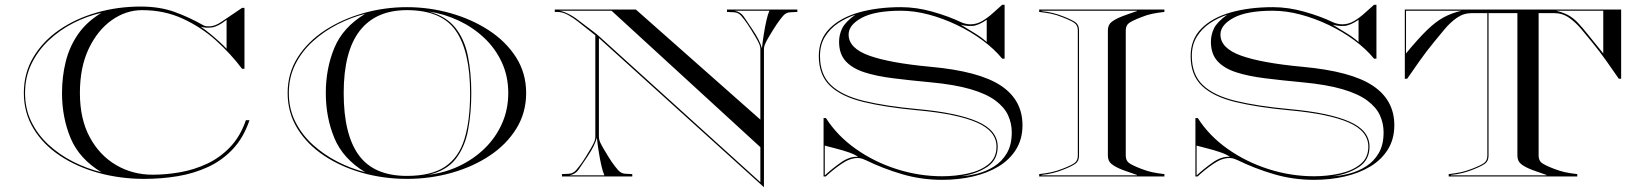

<svg xmlns="http://www.w3.org/2000/svg" viewBox="-20 -740 6831 805"><path d="M995 -707H1005V-451.5H995Q948.5 -513.5 886.2 -569.8Q824 -626 746.2 -661.8Q668.5 -697.5 575.5 -697.5Q508.5 -697.5 449 -655.8Q389.5 -614 352.2 -536.2Q315 -458.5 315 -350Q315 -241.5 356.2 -165Q397.5 -88.5 466.8 -48Q536 -7.5 620 -7.5Q677 -7.5 736 -18Q795 -28.5 848.8 -53.8Q902.5 -79 945 -123.5Q987.5 -168 1011 -236H1026Q1001.5 -163.5 957 -115.8Q912.5 -68 853.5 -40.5Q794.5 -13 726 -1.5Q657.5 10 585 10Q484.5 10 393.5 -15Q302.5 -40 232 -86.8Q161.5 -133.5 120.8 -200.2Q80 -267 80 -350Q80 -433.5 119.8 -500.2Q159.5 -567 228.2 -614.5Q297 -662 385.2 -687.2Q473.5 -712.5 570 -712.5Q649.5 -712.5 711.8 -690Q774 -667.5 833.5 -633.5Q842.5 -628.5 862.5 -629.8Q882.5 -631 908.5 -648.5ZM240 -350Q240 -418.5 255.5 -481.2Q271 -544 307 -596.2Q343 -648.5 405 -686Q344.5 -672.5 287.2 -643.2Q230 -614 184.2 -570.8Q138.5 -527.5 111.8 -472Q85 -416.5 85 -350Q85 -283.5 111.8 -229Q138.5 -174.5 184 -132.8Q229.5 -91 286.8 -62Q344 -33 405 -18Q312 -74.5 276 -161Q240 -247.5 240 -350ZM821.5 -628Q838.5 -617 859 -600.2Q879.5 -583.5 898.5 -566.2Q917.5 -549 930 -535.5V-657Q895 -629 869.5 -625.2Q844 -621.5 821.5 -628Z M1686 10Q1589.5 10 1500 -15Q1410.5 -40 1339.8 -86.8Q1269 -133.5 1227.5 -200.2Q1186 -267 1186 -350Q1186 -433.5 1228.5 -500Q1271 -566.5 1343 -613.2Q1415 -660 1504 -685Q1593 -710 1686 -710Q1779 -710 1868 -685Q1957 -660 2029 -613.2Q2101 -566.5 2143.5 -500Q2186 -433.5 2186 -350Q2186 -267 2144.5 -200.2Q2103 -133.5 2032.2 -86.8Q1961.5 -40 1872 -15Q1782.5 10 1686 10ZM1686 -697.5Q1555.5 -697.5 1488.2 -610.8Q1421 -524 1421 -350Q1421 -176 1484.5 -89.2Q1548 -2.5 1686 -2.5Q1788 -2.5 1845.8 -41Q1903.5 -79.5 1927.2 -156.8Q1951 -234 1951 -350Q1951 -524 1891.2 -610.8Q1831.5 -697.5 1686 -697.5ZM1956 -350Q1956 -266.5 1942.5 -194.8Q1929 -123 1890.5 -73.5Q1852 -24 1776 -7Q1843.5 -15 1903.8 -43.2Q1964 -71.5 2010.8 -116.5Q2057.5 -161.5 2084.2 -220.8Q2111 -280 2111 -350Q2111 -420 2084 -478.5Q2057 -537 2010 -581.2Q1963 -625.5 1902.8 -653.8Q1842.5 -682 1776 -692Q1850.5 -672.5 1889.2 -623.5Q1928 -574.5 1942 -504Q1956 -433.5 1956 -350ZM1346 -350Q1346 -453 1382 -539.5Q1418 -626 1511 -682Q1452 -667 1395.2 -638Q1338.5 -609 1292.2 -567.2Q1246 -525.5 1218.5 -471Q1191 -416.5 1191 -350Q1191 -283.5 1218.5 -229Q1246 -174.5 1292.2 -132.8Q1338.5 -91 1395.2 -62Q1452 -33 1511 -18Q1418 -74.5 1382 -161Q1346 -247.5 1346 -350Z M2306 -690V-700H2646L3168 -238.5V-532.5Q3168 -545 3162.5 -557Q3157.5 -568.5 3148 -584.5Q3138.5 -600.5 3129 -615.8Q3119.5 -631 3114 -639Q3100 -659.5 3087.5 -673.8Q3075 -688 3057.5 -688.5L3028 -690V-700H3323V-690L3293.5 -688.5Q3276 -688 3263.5 -673.8Q3251 -659.5 3237 -639Q3231.5 -631 3222 -615.8Q3212.5 -600.5 3203 -584.5Q3193.5 -568.5 3188.5 -557Q3183 -545 3183 -532.5V45L2491 -580.5V-167.5Q2491 -155 2496.5 -143Q2501.5 -132 2511 -115.8Q2520.5 -99.5 2530 -84.2Q2539.5 -69 2545 -61Q2559 -41 2571.5 -26.8Q2584 -12.5 2601.5 -11.5L2631 -10V0H2336V-10L2365.5 -11.5Q2383 -12.5 2395.5 -26.8Q2408 -41 2422 -61Q2427.5 -69 2437 -84.2Q2446.5 -99.5 2456 -115.8Q2465.5 -132 2470.5 -143Q2476 -155 2476 -167.5V-592L2402 -650.5Q2388 -662 2364 -676Q2340 -690 2316 -690ZM3168 24V-123L2544 -695H2324Q2338 -694 2361.5 -682.5Q2385 -671 2402.5 -657Q2414 -648 2431.5 -635Q2449 -622 2466.2 -608.8Q2483.5 -595.5 2494.5 -585.5ZM3174.5 -537.5Q3177.5 -566 3182.5 -597.2Q3187.5 -628.5 3193.5 -654.8Q3199.5 -681 3206 -695H3060.5Q3085.5 -689.5 3098 -671Q3110.5 -652.5 3134.5 -617Q3151 -592.5 3160.8 -572.8Q3170.5 -553 3174.5 -537.5ZM2482.5 -162.5Q2478.5 -147 2468.8 -127.2Q2459 -107.5 2442.5 -83Q2418.5 -47.5 2406 -29Q2393.5 -10.5 2368.5 -5H2514Q2507.5 -19 2501.5 -45.2Q2495.5 -71.5 2490.5 -102.8Q2485.5 -134 2482.5 -162.5Z M4182 -720H4192V-494H4182Q4148.5 -535 4099.2 -571.2Q4050 -607.5 3992 -635.2Q3934 -663 3873.8 -679Q3813.5 -695 3757.5 -695Q3648 -695 3593 -665.2Q3538 -635.5 3538 -595Q3538 -538 3623.8 -507Q3709.5 -476 3881 -460Q4085 -441.5 4176 -381.2Q4267 -321 4267 -215Q4267 -157 4240.2 -113.8Q4213.5 -70.5 4166.8 -42.2Q4120 -14 4059.2 0Q3998.5 14 3930.5 14Q3842.5 14 3762 -9.8Q3681.5 -33.5 3610 -68.5Q3604.5 -71 3595.8 -74.2Q3587 -77.5 3576 -77.5Q3544 -77.5 3508.5 -53.2Q3473 -29 3442 0H3433V-245H3443Q3490.5 -170.5 3568 -115.8Q3645.5 -61 3739.5 -31Q3833.5 -1 3930.5 -1Q3986 -1 4038.2 -12.5Q4090.5 -24 4124.2 -51Q4158 -78 4158 -125Q4158 -190.5 4075.5 -226.5Q3993 -262.5 3828 -277.5Q3692.5 -290 3600 -312.5Q3507.5 -335 3460.2 -380.2Q3413 -425.5 3413 -505Q3413 -575 3458.2 -620.5Q3503.5 -666 3581.5 -688Q3659.5 -710 3757.5 -710Q3822.5 -710 3890.2 -690.8Q3958 -671.5 4008 -647.5Q4017 -643 4028.5 -640.5Q4040 -638 4048.5 -638Q4075 -638 4098.5 -652Q4122 -666 4143 -685.2Q4164 -704.5 4182 -720ZM3566 -678Q3528 -665.5 3494.2 -643Q3460.5 -620.5 3439.2 -586.5Q3418 -552.5 3418 -505Q3418 -427.5 3464 -383.5Q3510 -339.5 3601.2 -317.2Q3692.5 -295 3828 -282.5Q3993 -267.5 4078 -230.5Q4163 -193.5 4163 -125Q4163 -69.5 4119 -40.2Q4075 -11 4010.5 -1Q4043 -3 4079.5 -12.5Q4116 -22 4148.5 -42.5Q4181 -63 4201.5 -97.8Q4222 -132.5 4222 -185Q4222 -223 4206.5 -256.8Q4191 -290.5 4153.5 -318.5Q4116 -346.5 4049.5 -366Q3983 -385.5 3881 -395Q3795.5 -403 3725 -411.8Q3654.5 -420.5 3603.8 -437Q3553 -453.5 3525.5 -483.8Q3498 -514 3498 -565Q3498 -594.5 3511 -621.2Q3524 -648 3566 -678ZM4008.5 -636.5Q4034.5 -620.5 4064.5 -602.2Q4094.5 -584 4117 -564V-657Q4081.5 -632.5 4056.2 -631.2Q4031 -630 4008.5 -636.5ZM3578 -82.5Q3561.5 -94 3533 -103.2Q3504.5 -112.5 3477.5 -119.2Q3450.5 -126 3438 -129.5V-4.5Q3469.5 -33.5 3506.2 -59.2Q3543 -85 3578 -82.5Z M4337 -690V-700H4862V-690Q4831.5 -686.5 4810 -682Q4788.5 -677.5 4764 -667.5Q4726.5 -653 4713.2 -643Q4700 -633 4700 -612.5V-87.5Q4700 -67 4713.2 -57Q4726.5 -47 4764 -32.5Q4788.5 -23 4810 -18.2Q4831.5 -13.5 4862 -10V0H4337V-10Q4367.5 -13.5 4389 -18.2Q4410.5 -23 4435 -32.5Q4472.5 -47 4485.8 -57Q4499 -67 4499 -87.5V-612.5Q4499 -633 4485.8 -643Q4472.5 -653 4435 -667.5Q4410.5 -677.5 4389 -682Q4367.5 -686.5 4337 -690ZM4347 -6.5V-5H4747V-6.5Q4727.5 -13.5 4714 -18Q4700.5 -22.5 4686 -28Q4656.5 -39.5 4640.8 -52Q4625 -64.5 4625 -87.5V-612.5Q4625 -636 4640.8 -648.2Q4656.5 -660.5 4686 -672Q4700.5 -677.5 4714 -682.2Q4727.5 -687 4747 -693.5V-695H4347V-693.5Q4374 -690.5 4395 -685.2Q4416 -680 4437.5 -671.5Q4474.5 -657 4489.2 -646.5Q4504 -636 4504 -612.5V-87.5Q4504 -64.5 4489.2 -53.8Q4474.5 -43 4437.5 -28.5Q4416 -20 4395 -14.8Q4374 -9.5 4347 -6.5Z M5741 -720H5751V-494H5741Q5707.5 -535 5658.2 -571.2Q5609 -607.5 5551 -635.2Q5493 -663 5432.8 -679Q5372.5 -695 5316.5 -695Q5207 -695 5152 -665.2Q5097 -635.5 5097 -595Q5097 -538 5182.8 -507Q5268.5 -476 5440 -460Q5644 -441.5 5735 -381.2Q5826 -321 5826 -215Q5826 -157 5799.2 -113.8Q5772.5 -70.5 5725.8 -42.2Q5679 -14 5618.2 0Q5557.5 14 5489.5 14Q5401.5 14 5321 -9.8Q5240.5 -33.5 5169 -68.5Q5163.5 -71 5154.8 -74.2Q5146 -77.5 5135 -77.5Q5103 -77.5 5067.5 -53.2Q5032 -29 5001 0H4992V-245H5002Q5049.5 -170.5 5127 -115.8Q5204.5 -61 5298.5 -31Q5392.5 -1 5489.5 -1Q5545 -1 5597.2 -12.5Q5649.5 -24 5683.2 -51Q5717 -78 5717 -125Q5717 -190.5 5634.5 -226.5Q5552 -262.5 5387 -277.5Q5251.5 -290 5159 -312.5Q5066.5 -335 5019.2 -380.2Q4972 -425.5 4972 -505Q4972 -575 5017.2 -620.5Q5062.5 -666 5140.5 -688Q5218.5 -710 5316.5 -710Q5381.5 -710 5449.2 -690.8Q5517 -671.5 5567 -647.5Q5576 -643 5587.5 -640.5Q5599 -638 5607.5 -638Q5634 -638 5657.5 -652Q5681 -666 5702 -685.2Q5723 -704.5 5741 -720ZM5125 -678Q5087 -665.5 5053.2 -643Q5019.5 -620.5 4998.2 -586.5Q4977 -552.5 4977 -505Q4977 -427.5 5023 -383.5Q5069 -339.5 5160.2 -317.2Q5251.5 -295 5387 -282.5Q5552 -267.5 5637 -230.5Q5722 -193.5 5722 -125Q5722 -69.5 5678 -40.2Q5634 -11 5569.5 -1Q5602 -3 5638.5 -12.5Q5675 -22 5707.5 -42.5Q5740 -63 5760.5 -97.8Q5781 -132.5 5781 -185Q5781 -223 5765.5 -256.8Q5750 -290.5 5712.5 -318.5Q5675 -346.5 5608.5 -366Q5542 -385.5 5440 -395Q5354.5 -403 5284 -411.8Q5213.5 -420.5 5162.8 -437Q5112 -453.5 5084.5 -483.8Q5057 -514 5057 -565Q5057 -594.5 5070 -621.2Q5083 -648 5125 -678ZM5567.5 -636.5Q5593.5 -620.5 5623.5 -602.2Q5653.5 -584 5676 -564V-657Q5640.5 -632.5 5615.2 -631.2Q5590 -630 5567.5 -636.5ZM5137 -82.5Q5120.5 -94 5092 -103.2Q5063.5 -112.5 5036.5 -119.2Q5009.5 -126 4997 -129.5V-4.5Q5028.5 -33.5 5065.2 -59.2Q5102 -85 5137 -82.5Z M6054 -10Q6084.5 -13.5 6106 -18.2Q6127.5 -23 6152 -32.5Q6189.5 -47 6202.8 -57Q6216 -67 6216 -87.5V-685H6151Q6116.5 -685 6088.5 -665.5Q6060.5 -646 6037.2 -618Q6014 -590 5993 -564.5Q5960.5 -525 5931.2 -483.5Q5902 -442 5880 -410H5870V-700H6777V-410H6767Q6745 -442 6715.8 -483.5Q6686.5 -525 6654 -564.5Q6633 -590 6609.8 -618Q6586.5 -646 6558.8 -665.5Q6531 -685 6496 -685H6431V-87.5Q6431 -67 6444.2 -57Q6457.5 -47 6495 -32.5Q6519.5 -23 6541 -18.2Q6562.5 -13.5 6593 -10V0H6054ZM6504.5 -695Q6535 -687.5 6555.5 -676.2Q6576 -665 6594.8 -645.5Q6613.5 -626 6638.2 -594.8Q6663 -563.5 6702 -516V-695ZM6107.5 -695H5875V-516Q5927 -579 5963.8 -614.5Q6000.5 -650 6033.8 -667.8Q6067 -685.5 6107.5 -695ZM6064 -6.5V-5H6464V-6.5Q6444.5 -13.5 6431 -18Q6417.5 -22.5 6403 -28Q6373.5 -39.5 6357.8 -52Q6342 -64.5 6342 -87.5V-685H6221V-87.5Q6221 -64.5 6206.2 -53.8Q6191.5 -43 6154.5 -28.5Q6133 -20 6112 -14.8Q6091 -9.5 6064 -6.5Z"/></svg>

Font: Engraving Unshaded CC
Style: Bold
Weight: 700
Designer: indestructible type*
Foundry: Cowboy Collective
Version: Version 1.000